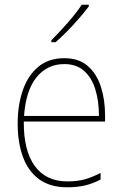

<svg xmlns="http://www.w3.org/2000/svg" viewBox="-20 -785 521 815"><path d="M253 -538Q315 -538 353 -504.5Q391 -471 408.5 -416Q426 -361 426 -295V-269H81Q80 -146 127.5 -80.5Q175 -15 266 -15Q306 -15 337 -23Q368 -31 407 -51V-23Q375 -6 341.5 2Q308 10 266 10Q192 10 145.5 -24.5Q99 -59 77 -120Q55 -181 55 -261Q55 -338 76.5 -401Q98 -464 142 -501Q186 -538 253 -538ZM253 -513Q181 -513 135.5 -457.5Q90 -402 82 -293H400Q400 -356 384.5 -406Q369 -456 336.5 -484.5Q304 -513 253 -513ZM357 -758Q331 -723 291.5 -680Q252 -637 216 -606H198V-614Q232 -648 268 -689Q304 -730 327 -765H357Z"/></svg>

Font: Noto Sans Gurmukhi UI SemiCondensed Thin
Style: Regular
Weight: 100
Width: 4
Designer: Jelle Bosma - Monotype Design Team
Foundry: Monotype Imaging Inc.
Version: Version 2.004; ttfautohint (v1.8.4.7-5d5b)